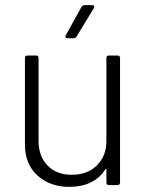

<svg xmlns="http://www.w3.org/2000/svg" viewBox="-20 -720 580 747"><path d="M404 -504H437Q447 -504 447 -494V-10Q447 0 437 0H404Q394 0 394 -10V-59Q394 -62 392 -62.5Q390 -63 389 -60Q368 -27 332.5 -10Q297 7 249 7Q175 7 126 -37Q77 -81 77 -158V-494Q77 -504 87 -504H120Q130 -504 130 -494V-172Q130 -112 165 -76Q200 -40 259 -40Q320 -40 357 -76.5Q394 -113 394 -172V-494Q394 -504 404 -504ZM309 -700H338Q344 -700 346 -696.5Q348 -693 345 -688L278 -578Q273 -571 266 -571H243Q237 -571 235 -574.5Q233 -578 236 -583L297 -693Q302 -700 309 -700Z"/></svg>

Font: Barlow Light
Style: Regular
Weight: 300
Designer: Jeremy Tribby
Foundry: Tribby Type
Version: Version 1.422